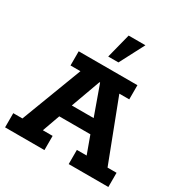

<svg xmlns="http://www.w3.org/2000/svg" viewBox="-182 -946 1045 1090"><g transform="rotate(30 340.5 -401.0)"><path d="M2 0V-93H62L213 -490H148V-583H533V-490H468L620 -93H679V0H419V-93H483L428 -244L470 -208H212L250 -244L196 -93H260V0ZM256 -264 235 -297H442L423 -264L342 -490H338ZM308 -641 349 -802H459L375 -641Z"/></g></svg>

Font: Rokkitt
Style: Bold
Weight: 700
Designer: Vernon Adams
Foundry: Vernon Adams
Version: Version 3.103